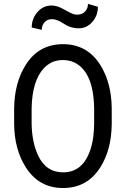

<svg xmlns="http://www.w3.org/2000/svg" viewBox="-20 -945 640 975"><path d="M299.8 -640.1Q268.6 -640.1 244.1 -628.9Q220.2 -617.2 202.6 -598.6Q143.6 -535.2 140.6 -396.5V-314.5Q142.6 -221.7 173.8 -154.8Q213.9 -69.8 300.3 -69.8Q409.2 -69.3 445.3 -206.1Q457 -251 458 -314.5V-396.5Q454.6 -583 355 -628.9Q331.1 -639.6 299.8 -640.1ZM110.8 -95.7Q53.2 -186 51.8 -314.5V-395.5Q53.7 -525.4 110.4 -615.2Q176.8 -720.7 299.8 -720.7Q422.9 -720.7 489.3 -615.2Q545.9 -524.9 547.4 -395.5V-314.5Q545.9 -184.1 489.3 -95.2Q422.9 9.8 300.3 9.8Q177.7 9.8 110.8 -95.7ZM191.9 -793.5 141.1 -805.2Q141.1 -850.1 169.9 -883.3Q198.7 -917 241.7 -917Q268.6 -917 296.9 -901.4Q325.2 -885.7 341.8 -877.9Q357.4 -870.6 372.1 -870.6Q397.5 -870.6 412.1 -886.7Q426.8 -902.8 426.8 -925.3L477.1 -910.6Q477.1 -865.7 448.7 -833.5Q420.4 -801.3 379.9 -801.3Q339.8 -800.8 304.7 -824.2Q269.5 -847.7 244.6 -847.7Q219.7 -847.7 206.1 -832Q192.4 -816.4 191.9 -793.5Z"/></svg>

Font: RobotoMono-Regular
Style: Regular
Weight: 400
Designer: Google
Version: Version 2.000985; 2015; ttfautohint (v1.3)